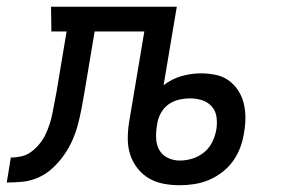

<svg xmlns="http://www.w3.org/2000/svg" viewBox="-76 -540 846 568"><path d="M456 8Q431 8 407.5 3.5Q384 -1 364.5 -12.5Q345 -24 330.5 -42.5Q316 -61 309 -83Q302 -105 302 -129.5Q302 -154 306 -179L351 -447H204L174 -268Q170 -244 165.5 -220.5Q161 -197 155 -173.5Q149 -150 139 -127Q129 -104 114.5 -83Q100 -62 81 -44Q62 -26 39 -15.5Q16 -5 -8 -2.5Q-32 0 -56 0L-44 -74Q-28 -74 -12.5 -77.5Q3 -81 16.5 -91Q30 -101 41 -114.5Q52 -128 59 -143Q66 -158 71 -173.5Q76 -189 79 -204.5Q82 -220 85 -235.5Q88 -251 91 -267L121 -447H76L75 -520H447L408 -288Q433 -307 461.5 -315Q490 -323 518 -323Q541 -323 562.5 -318.5Q584 -314 600.5 -302Q617 -290 628.5 -272.5Q640 -255 645 -234.5Q650 -214 650 -192Q650 -170 646 -148Q643 -126 635 -104.5Q627 -83 614 -64.5Q601 -46 582.5 -31.5Q564 -17 543 -8Q522 1 499.5 4.5Q477 8 456 8ZM456 -65Q475 -65 494 -71Q513 -77 528.5 -90Q544 -103 552.5 -121Q561 -139 564 -157Q567 -176 564.5 -194Q562 -212 550.5 -225Q539 -238 522 -243.5Q505 -249 486 -249Q471 -249 455 -245.5Q439 -242 425 -233Q411 -224 402 -209Q393 -194 390 -179L388 -167Q385 -148 386 -129Q387 -110 396 -95Q405 -80 421.5 -72.5Q438 -65 456 -65Z"/></svg>

Font: Iosevka Etoile
Style: Italic
Weight: 400
Italic angle: -9°
Designer: Belleve Invis
Foundry: Belleve Invis
Version: Version 22.1.2; ttfautohint (v1.8.4)